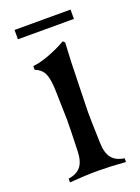

<svg xmlns="http://www.w3.org/2000/svg" viewBox="-120 -653 517 708"><g transform="rotate(-20 139.0 -299.0)"><path d="M29.3 0V-14.6Q63 -19.5 78.6 -39.6Q94.2 -59.6 95.2 -100.1Q98.1 -193.8 98.1 -219.7Q98.1 -223.1 95.2 -335.9Q94.2 -379.9 84.7 -402.1Q75.2 -424.3 48.8 -434.6V-449.2Q78.1 -452.1 115.5 -466.6Q152.8 -481 182.1 -498L189 -490.7Q184.6 -417.5 183.1 -335.4Q180.2 -224.1 180.2 -219.7Q180.2 -193.8 183.1 -100.1Q184.1 -59.6 199.7 -39.6Q215.3 -19.5 249 -14.6V0Q185.5 -4.9 139.2 -4.9Q92.8 -4.9 29.3 0ZM249 -598.1V-561.5H29.3V-598.1Z"/></g></svg>

Font: Flanker
Style: Regular
Weight: 400
Designer: Flanker
Foundry: Flanker
Version: Version 2.027